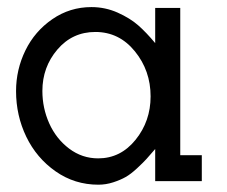

<svg xmlns="http://www.w3.org/2000/svg" viewBox="-20 -501 627 531"><path d="M24.4 -249Q24.4 -308.6 50.3 -361.6Q76.2 -414.6 124.8 -448Q173.3 -481.4 232.9 -481.4Q271 -481.4 305.4 -466.1Q339.8 -450.7 362.3 -430.9Q384.8 -411.1 409.2 -381.8V-479H478.5V-71.8H538.1V0H409.2V-88.9Q393.1 -70.3 384.8 -61Q376.5 -51.8 359.1 -35.6Q341.8 -19.5 327.6 -11.5Q313.5 -3.4 293.2 3.2Q272.9 9.8 252 9.8Q186.5 9.8 133.8 -27.1Q81.1 -64 52.7 -122.8Q24.4 -181.6 24.4 -249ZM251.5 -63Q313.5 -63 355 -114.5Q396.5 -166 396.5 -234.4Q396.5 -305.7 353 -359.1Q309.6 -412.6 243.7 -412.6Q180.2 -412.6 138.7 -364Q97.2 -315.4 97.2 -249.5Q97.2 -202.1 116.2 -159.7Q135.3 -117.2 171.1 -90.1Q207 -63 251.5 -63Z"/></svg>

Font: Eligible
Style: Regular
Weight: 500
Version: Version 1.1